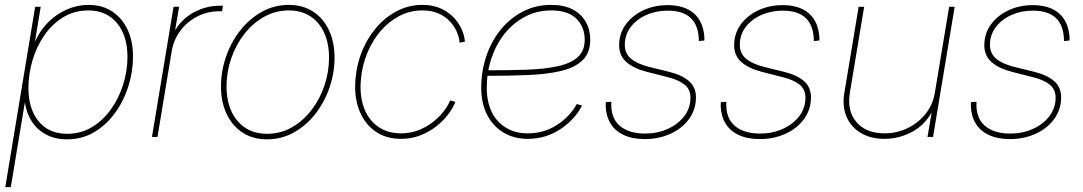

<svg xmlns="http://www.w3.org/2000/svg" viewBox="-20 -557 4407 781"><path d="M1.5 204.1 123 -529.3H145.5L122.6 -389.6H123.5Q142.6 -433.1 175.8 -466.3Q209 -499.5 251.5 -518.3Q293.9 -537.1 339.8 -537.1Q395.5 -537.1 436 -510.5Q476.6 -483.9 498.8 -436.8Q521 -389.6 521 -326.7Q521 -266.1 502.2 -206.3Q483.4 -146.5 448 -97.7Q412.6 -48.8 363.3 -19.5Q314 9.8 252.4 9.8Q205.1 9.8 168.9 -9Q132.8 -27.8 110.6 -61Q88.4 -94.2 82 -137.2H80.6L23.9 204.1ZM252.9 -12.7Q309.1 -12.7 354.2 -40Q399.4 -67.4 431.6 -112.8Q463.9 -158.2 481.2 -213.9Q498.5 -269.5 498.5 -326.2Q498.5 -412.1 455.6 -463.4Q412.6 -514.6 339.4 -514.6Q282.7 -514.6 237.5 -487.1Q192.4 -459.5 160.6 -413.8Q128.9 -368.2 112.3 -312Q95.7 -255.9 95.7 -198.7Q95.7 -114.3 137.2 -63.5Q178.7 -12.7 252.9 -12.7Z M598.1 0 686 -529.3H708.5L692.9 -437H694.8Q721.2 -481.4 770 -507.6Q818.8 -533.7 875 -533.7Q879.4 -533.7 880.9 -533.7Q882.3 -533.7 886.7 -533.7L883.3 -511.2Q880.4 -511.2 878.2 -511.2Q876 -511.2 871.6 -511.2Q823.7 -511.2 782.5 -490Q741.2 -468.8 713.6 -431.9Q686 -395 678.2 -347.2L620.6 0Z M1065.9 9.8Q1008.8 9.8 966.8 -17.6Q924.8 -44.9 901.9 -93.5Q878.9 -142.1 878.9 -205.1Q878.9 -266.6 899.2 -325.7Q919.4 -384.8 956.5 -432.4Q993.7 -480 1044.2 -508.5Q1094.7 -537.1 1154.8 -537.1Q1211.9 -537.1 1253.7 -509.8Q1295.4 -482.4 1318.1 -434.1Q1340.8 -385.7 1340.8 -322.8Q1340.8 -261.2 1320.8 -202.1Q1300.8 -143.1 1263.9 -95.2Q1227.1 -47.4 1176.5 -18.8Q1126 9.8 1065.9 9.8ZM1066.4 -12.7Q1121.6 -12.7 1167.7 -39.3Q1213.9 -65.9 1247.8 -110.4Q1281.7 -154.8 1300 -210Q1318.4 -265.1 1318.4 -322.3Q1318.4 -380.4 1298.8 -423.3Q1279.3 -466.3 1242.7 -490.5Q1206.1 -514.6 1154.8 -514.6Q1100.6 -514.6 1054.2 -488.5Q1007.8 -462.4 973.6 -418.5Q939.5 -374.5 920.4 -319.1Q901.4 -263.7 901.4 -205.6Q901.4 -118.7 945.6 -65.7Q989.7 -12.7 1066.4 -12.7Z M1611.3 7.8Q1548.8 7.8 1504.9 -23.9Q1460.9 -55.7 1440.2 -111.3Q1419.4 -167 1426.3 -238.3Q1431.6 -298.3 1454.1 -352.1Q1476.6 -405.8 1513.2 -447.5Q1549.8 -489.3 1596.9 -513.2Q1644 -537.1 1698.2 -537.1Q1740.7 -537.1 1772.5 -522.7Q1804.2 -508.3 1825.7 -485.6Q1847.2 -462.9 1858.4 -437Q1869.6 -411.1 1871.1 -387.7L1849.6 -383.3Q1848.1 -404.8 1838.1 -427.7Q1828.1 -450.7 1809.6 -470.5Q1791 -490.2 1763.2 -502.4Q1735.4 -514.6 1698.2 -514.6Q1647.5 -514.6 1604.2 -491.9Q1561 -469.2 1527.8 -430.4Q1494.6 -391.6 1473.9 -341.1Q1453.1 -290.5 1448.2 -234.9Q1441.9 -169.4 1460 -119.9Q1478 -70.3 1516.8 -42.5Q1555.7 -14.6 1611.3 -14.6Q1648.9 -14.6 1681.4 -27.1Q1713.9 -39.6 1740 -59.8Q1766.1 -80.1 1784.2 -103.3Q1802.2 -126.5 1811 -148.4L1832.5 -142.6Q1823.2 -118.7 1803.5 -92.3Q1783.7 -65.9 1754.9 -43.2Q1726.1 -20.5 1689.7 -6.3Q1653.3 7.8 1611.3 7.8Z M2127 7.8Q2070.3 7.8 2027.6 -18.1Q1984.9 -43.9 1961.2 -90.6Q1937.5 -137.2 1937.5 -199.7Q1937.5 -268.1 1958.3 -329.1Q1979 -390.1 2017.1 -436.8Q2055.2 -483.4 2107.2 -510.3Q2159.2 -537.1 2222.2 -537.1Q2274.4 -537.1 2309.6 -518.6Q2344.7 -500 2362.8 -468Q2380.9 -436 2380.9 -396Q2380.9 -341.8 2349.6 -311.8Q2318.4 -281.7 2261.7 -268.3Q2205.1 -254.9 2127 -251.7Q2048.8 -248.5 1954.6 -248.5V-271Q2045.9 -271 2120.1 -273.4Q2194.3 -275.9 2247.6 -287.4Q2300.8 -298.8 2329.6 -324.2Q2358.4 -349.6 2358.4 -395Q2358.4 -447.8 2324.2 -481.2Q2290 -514.6 2222.2 -514.6Q2164.6 -514.6 2116.5 -489.5Q2068.4 -464.4 2033.4 -420.9Q1998.5 -377.4 1979.2 -320.6Q1960 -263.7 1960 -199.7Q1960 -143.1 1980.2 -101.6Q2000.5 -60.1 2038.3 -37.4Q2076.2 -14.6 2127 -14.6Q2191.4 -14.6 2244.1 -47.9Q2296.9 -81.1 2326.2 -133.8L2347.7 -127.4Q2316.9 -68.8 2257.8 -30.5Q2198.7 7.8 2127 7.8Z M2604 8.8Q2553.7 8.8 2518.3 -7.3Q2482.9 -23.4 2464.1 -53.7Q2445.3 -84 2443.8 -125Q2443.8 -130.4 2444.1 -133.3Q2444.3 -136.2 2444.3 -141.6L2466.8 -143.1Q2462.9 -79.6 2499.5 -46.6Q2536.1 -13.7 2604 -13.7Q2654.3 -13.7 2696 -32.5Q2737.8 -51.3 2763.2 -84.2Q2788.6 -117.2 2788.6 -159.7Q2788.6 -193.4 2764.9 -212.6Q2741.2 -231.9 2695.8 -243.2L2611.8 -264.6Q2556.6 -278.8 2527.6 -304.9Q2498.5 -331.1 2498.5 -372.6Q2498.5 -420.9 2525.6 -457.8Q2552.7 -494.6 2597.4 -515.4Q2642.1 -536.1 2695.3 -536.1Q2764.2 -536.1 2802.5 -502.7Q2840.8 -469.2 2845.2 -405.8Q2845.2 -402.3 2845.2 -399.4Q2845.2 -396.5 2844.7 -392.1L2822.8 -390.1Q2822.3 -451.7 2790.8 -482.7Q2759.3 -513.7 2695.8 -513.7Q2648.9 -513.7 2609.1 -496.1Q2569.3 -478.5 2545.4 -447Q2521.5 -415.5 2521.5 -374Q2521.5 -340.3 2545.9 -319.1Q2570.3 -297.9 2617.7 -285.6L2702.6 -264.6Q2754.9 -251.5 2783 -226.8Q2811 -202.1 2811 -161.1Q2811 -123 2794.7 -92Q2778.3 -61 2749.5 -38.3Q2720.7 -15.6 2683.1 -3.4Q2645.5 8.8 2604 8.8Z M3071.8 8.8Q3021.5 8.8 2986.1 -7.3Q2950.7 -23.4 2931.9 -53.7Q2913.1 -84 2911.6 -125Q2911.6 -130.4 2911.9 -133.3Q2912.1 -136.2 2912.1 -141.6L2934.6 -143.1Q2930.7 -79.6 2967.3 -46.6Q3003.9 -13.7 3071.8 -13.7Q3122.1 -13.7 3163.8 -32.5Q3205.6 -51.3 3231 -84.2Q3256.3 -117.2 3256.3 -159.7Q3256.3 -193.4 3232.7 -212.6Q3209 -231.9 3163.6 -243.2L3079.6 -264.6Q3024.4 -278.8 2995.4 -304.9Q2966.3 -331.1 2966.3 -372.6Q2966.3 -420.9 2993.4 -457.8Q3020.5 -494.6 3065.2 -515.4Q3109.9 -536.1 3163.1 -536.1Q3231.9 -536.1 3270.3 -502.7Q3308.6 -469.2 3313 -405.8Q3313 -402.3 3313 -399.4Q3313 -396.5 3312.5 -392.1L3290.5 -390.1Q3290 -451.7 3258.5 -482.7Q3227.1 -513.7 3163.6 -513.7Q3116.7 -513.7 3076.9 -496.1Q3037.1 -478.5 3013.2 -447Q2989.3 -415.5 2989.3 -374Q2989.3 -340.3 3013.7 -319.1Q3038.1 -297.9 3085.4 -285.6L3170.4 -264.6Q3222.7 -251.5 3250.7 -226.8Q3278.8 -202.1 3278.8 -161.1Q3278.8 -123 3262.5 -92Q3246.1 -61 3217.3 -38.3Q3188.5 -15.6 3150.9 -3.4Q3113.3 8.8 3071.8 8.8Z M3577.6 7.8Q3522 7.8 3481.9 -15.9Q3441.9 -39.6 3423.6 -81.8Q3405.3 -124 3414.6 -179.7L3472.7 -529.3H3495.1L3437 -179.7Q3424.8 -105.5 3464.1 -60.1Q3503.4 -14.6 3577.6 -14.6Q3628.4 -14.6 3672.1 -35.9Q3715.8 -57.1 3745.4 -94.5Q3774.9 -131.8 3782.7 -179.7L3840.8 -529.3H3863.3L3775.4 0H3752.9L3772.5 -117.2H3778.3Q3750 -54.7 3695.1 -23.4Q3640.1 7.8 3577.6 7.8Z M4089.4 8.8Q4039.1 8.8 4003.7 -7.3Q3968.3 -23.4 3949.5 -53.7Q3930.7 -84 3929.2 -125Q3929.2 -130.4 3929.4 -133.3Q3929.7 -136.2 3929.7 -141.6L3952.1 -143.1Q3948.2 -79.6 3984.9 -46.6Q4021.5 -13.7 4089.4 -13.7Q4139.6 -13.7 4181.4 -32.5Q4223.1 -51.3 4248.5 -84.2Q4273.9 -117.2 4273.9 -159.7Q4273.9 -193.4 4250.2 -212.6Q4226.6 -231.9 4181.2 -243.2L4097.2 -264.6Q4042 -278.8 4012.9 -304.9Q3983.9 -331.1 3983.9 -372.6Q3983.9 -420.9 4011 -457.8Q4038.1 -494.6 4082.8 -515.4Q4127.4 -536.1 4180.7 -536.1Q4249.5 -536.1 4287.8 -502.7Q4326.2 -469.2 4330.6 -405.8Q4330.6 -402.3 4330.6 -399.4Q4330.6 -396.5 4330.1 -392.1L4308.1 -390.1Q4307.6 -451.7 4276.1 -482.7Q4244.6 -513.7 4181.2 -513.7Q4134.3 -513.7 4094.5 -496.1Q4054.7 -478.5 4030.8 -447Q4006.8 -415.5 4006.8 -374Q4006.8 -340.3 4031.2 -319.1Q4055.7 -297.9 4103 -285.6L4188 -264.6Q4240.2 -251.5 4268.3 -226.8Q4296.4 -202.1 4296.4 -161.1Q4296.4 -123 4280 -92Q4263.7 -61 4234.9 -38.3Q4206.1 -15.6 4168.5 -3.4Q4130.9 8.8 4089.4 8.8Z"/></svg>

Font: Inter 24pt Thin
Style: Italic
Weight: 250
Italic angle: -9.3988°
Version: Version 4.001;git-66647c0bb